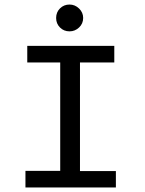

<svg xmlns="http://www.w3.org/2000/svg" viewBox="-20 -825 640 845"><path d="M92 0V-73H245V-550H100V-623H483V-550H332V-72H490V0ZM286 -687Q261 -687 244 -704Q227 -721 227 -746Q227 -771 244 -788Q261 -805 286 -805Q310 -805 328 -787.5Q346 -770 346 -746Q346 -721 328 -704Q310 -687 286 -687Z"/></svg>

Font: Inconsolata Expanded Medium
Style: Regular
Weight: 500
Width: 7
Monospace: yes
Designer: Raph Levien, Cyreal, Brenton Simpson
Foundry: Raph Levien, Cyreal, Google
Version: Version 3.001; ttfautohint (v1.8.2.53-6de2)